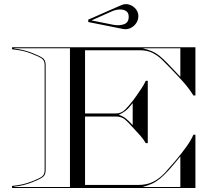

<svg xmlns="http://www.w3.org/2000/svg" viewBox="-20 -935 1092 955"><path d="M591.4 -791 419 -825.4V-837.4L583.4 -909.4Q603.4 -918.2 623 -912Q642.6 -905.8 655.4 -890.2Q668.2 -874.6 668.2 -855Q668.2 -835.4 657.2 -819.4Q646.2 -803.4 628.8 -795.2Q611.4 -787 591.4 -791ZM543.4 -811.8Q572.6 -806.2 596.4 -814.4Q620.2 -822.6 620.2 -851.8Q620.2 -871.4 607.2 -880Q594.2 -888.6 574.6 -887.8Q555 -887 535.4 -878.2L435 -833.4ZM40 -690V-700H952V-460H942Q920 -495.5 891.2 -527.8Q862.5 -560 829 -594.5Q806.5 -618 785 -638.8Q763.5 -659.5 737.8 -672.2Q712 -685 676 -685H403V-370.5H556Q583.5 -370.5 602.8 -390.2Q622 -410 639 -431.5Q648 -443.5 661 -461.8Q674 -480 686.2 -499.2Q698.5 -518.5 705 -533H715V-223H705Q690 -248 671 -267.8Q652 -287.5 635 -307Q619 -325.5 601.8 -340.5Q584.5 -355.5 556 -355.5H403V-15H666Q712.5 -15 744.2 -32Q776 -49 800.8 -76.2Q825.5 -103.5 851.5 -134Q883 -171.5 907 -205Q931 -238.5 942 -265H952V0H40V-10Q70.5 -13.5 92 -18.2Q113.5 -23 138 -32.5Q175.5 -47 188.8 -57Q202 -67 202 -87.5V-612.5Q202 -633 188.8 -643Q175.5 -653 138 -667.5Q113.5 -677.5 92 -682Q70.5 -686.5 40 -690ZM689.5 -695Q717 -688 735.5 -680.2Q754 -672.5 771.8 -658.5Q789.5 -644.5 813.8 -619.5Q838 -594.5 877 -553V-695ZM50 -693.5Q77 -690.5 98 -685.2Q119 -680 140.5 -671.5Q177.5 -657 192.2 -646.5Q207 -636 207 -612.5V-87.5Q207 -64.5 192.2 -53.8Q177.5 -43 140.5 -28.5Q119 -20 98 -14.8Q77 -9.5 50 -6.5V-5H328V-695H50ZM570.5 -364Q590.5 -357.5 604 -347.2Q617.5 -337 640 -313V-422Q618.5 -394.5 604 -383.5Q589.5 -372.5 570.5 -364ZM689.5 -5H877V-157Q843.5 -115.5 819.5 -89Q795.5 -62.5 775.8 -46.5Q756 -30.5 735.8 -21.2Q715.5 -12 689.5 -5Z"/></svg>

Font: Engraving Unshaded CC
Style: Bold
Weight: 700
Designer: indestructible type*
Foundry: Cowboy Collective
Version: Version 1.000